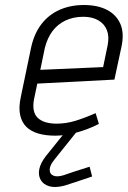

<svg xmlns="http://www.w3.org/2000/svg" viewBox="-20 -530 510 767"><path d="M291 -16H247L245 -8L163 94Q142 121 137 145.5Q132 170 142.5 188.5Q153 207 176.5 214Q200 221 236 212Q243 210 261 204Q279 198 299 191.5Q319 185 333.5 180Q348 175 348 175L338 136Q338 136 330 138.5Q322 141 308 145.5Q294 150 275 156Q256 162 234 170Q208 178 193 171.5Q178 165 178.5 147.5Q179 130 197 108L289 -7ZM116 -134 129 -196 437 -212 465 -342Q477 -397 461 -434Q445 -471 407.5 -490.5Q370 -510 315 -510Q261 -510 217.5 -490.5Q174 -471 145 -433Q116 -395 104 -339L63 -142Q54 -100 60.5 -70.5Q67 -41 85.5 -23Q104 -5 133.5 3.5Q163 12 201 12Q239 12 285.5 -0.5Q332 -13 375 -35L362 -78Q319 -59 281.5 -47.5Q244 -36 206 -36Q182 -36 163 -41.5Q144 -47 131.5 -58.5Q119 -70 115 -89Q111 -108 116 -134ZM410 -349 392 -262 141 -251 159 -338Q169 -378 189.5 -405.5Q210 -433 241.5 -448Q273 -463 313 -463Q348 -463 372.5 -449Q397 -435 407 -409.5Q417 -384 410 -349Z"/></svg>

Font: Advent Pro
Style: Italic
Weight: 400
Italic angle: -12°
Designer: VivaRado, Andreas Kalpakidis
Foundry: VivaRado, Andreas Kalpakidis
Version: Version 3.000